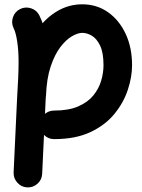

<svg xmlns="http://www.w3.org/2000/svg" viewBox="-20 -573 644 870"><path d="M159.9 -7.3Q159.9 19.2 179.3 38.3Q198.6 57.4 225.1 57.4Q322.1 57.4 389.7 25.6Q457.3 -6.2 498.8 -57.3Q540.3 -108.3 559.3 -166.4Q578.4 -224.5 578.4 -277.3Q578.4 -357.9 549.1 -420.2Q519.9 -482.4 469.1 -517.9Q418.3 -553.5 353 -553.5Q292.5 -553.5 240.5 -523.2Q188.5 -492.9 148.7 -437.9Q109 -382.9 85.6 -308.3Q62.3 -233.6 58.8 -144.8Q58.1 -118.3 76.4 -98.2Q94.7 -78.1 121.2 -77.4Q148.2 -76.7 167.9 -94.8Q187.6 -112.9 188.4 -139.4Q191.4 -217.7 209.7 -271.9Q227.9 -326.2 253.6 -359.7Q279.3 -393.3 305.9 -408.7Q332.5 -424.1 353 -424.1Q373.7 -424.1 395.9 -411.3Q418.1 -398.4 433.5 -366.5Q449 -334.5 449 -277.3Q449 -243.4 438.5 -207.5Q428 -171.5 403.1 -140.7Q378.2 -110 334.7 -91Q291.1 -72 225.1 -72Q198.6 -72 179.3 -53.2Q159.9 -34.3 159.9 -7.3ZM103.4 276.1Q130.4 277.2 150.2 259.1Q170 241 171.1 214.5L186.8 -119.8Q189.7 -167.4 192.1 -210.5Q194.6 -253.7 194.6 -294.4Q194.6 -350.1 187.8 -403.9Q181 -457.8 158.4 -502.9Q146.7 -526.9 121 -535.3Q95.2 -543.8 71.3 -532.1Q47.4 -520.4 38.7 -494.8Q30 -469.2 41.7 -445.3Q51.9 -425.5 58 -384.5Q64.2 -343.4 64.2 -294.4Q64.2 -258.2 62.3 -216.6Q60.3 -174.9 57.4 -127.3L41.7 208.4Q40.6 234.9 58.8 254.9Q76.9 275 103.4 276.1Z"/></svg>

Font: Mikhak VF
Style: Regular
Weight: 100
Designer: Amin Abedi
Version: Version 3.001